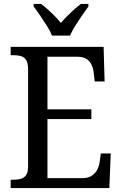

<svg xmlns="http://www.w3.org/2000/svg" viewBox="-20 -951 618 971"><path d="M34 0V-42H49Q69 -42 85.5 -46.5Q102 -51 112 -65.5Q122 -80 122 -108V-601Q122 -632 112.5 -647Q103 -662 86.5 -667Q70 -672 49 -672H34V-714H504L509 -539H459L454 -582Q452 -604 443.5 -622.5Q435 -641 418 -652.5Q401 -664 373 -664H220V-398H442V-349H220V-50H395Q425 -50 443 -61.5Q461 -73 471 -91.5Q481 -110 484 -132L490 -175H540L533 0ZM243 -771Q234 -794 217 -820.5Q200 -847 182.5 -873Q165 -899 150 -918V-931H188Q205 -918 223 -902Q241 -886 257.5 -869Q274 -852 288 -835Q302 -852 319 -869Q336 -886 354 -902Q372 -918 389 -931H427V-918Q413 -899 395 -873Q377 -847 360.5 -820.5Q344 -794 334 -771Z"/></svg>

Font: Noto Serif Thai SemiCondensed
Style: Regular
Weight: 400
Width: 4
Designer: Monotype Design Team
Foundry: Monotype Imaging Inc.
Version: Version 2.002